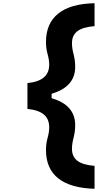

<svg xmlns="http://www.w3.org/2000/svg" viewBox="-20 -975 690 1190"><path d="M566 -813Q493 -807 459.5 -781.5Q426 -756 426 -707Q426 -677 436 -639Q446 -601 446 -560Q446 -498 409 -456.5Q372 -415 300 -394V-380H150V-460Q219 -467 252 -495.5Q285 -524 285 -574Q285 -604 275 -639.5Q265 -675 265 -715Q265 -830 341 -891Q417 -952 566 -955ZM566 53V195Q417 191 341 130.5Q265 70 265 -45Q265 -85 275 -120.5Q285 -156 285 -186Q285 -237 252 -265Q219 -293 150 -300V-380H300V-366Q372 -346 409 -304Q446 -262 446 -200Q446 -160 436 -121.5Q426 -83 426 -53Q426 -4 459.5 21.5Q493 47 566 53Z"/></svg>

Font: Martian Mono SemiCondensed
Style: Bold
Weight: 700
Width: 4
Designer: Roman Shamin
Foundry: Evil Martians
Version: Version 1.000